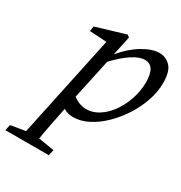

<svg xmlns="http://www.w3.org/2000/svg" viewBox="-229 -609 914 971"><g transform="rotate(30 228.0 -123.0)"><path d="M-58 241 -51 207 35 193 161 -401 62 -407 66 -436 236 -487 249 -477 225 -365Q272 -422 326 -454.5Q380 -487 423 -487Q460 -487 487 -459.5Q514 -432 514 -364Q514 -313 496 -260Q478 -207 447 -158.5Q416 -110 376 -71Q336 -32 292 -9.5Q248 13 205 13Q174 13 148 -2Q135 62 126 108Q117 154 111 192L203 207L195 241ZM376 -420Q345 -420 303.5 -393Q262 -366 215 -316L165 -83Q185 -68 204.5 -61.5Q224 -55 241 -55Q279 -55 312.5 -76Q346 -97 372 -131Q402 -171 419.5 -221.5Q437 -272 437 -324Q437 -420 376 -420Z"/></g></svg>

Font: Source Serif Pro
Style: Italic
Weight: 400
Italic angle: -12°
Designer: Frank Grießhammer
Foundry: Adobe Systems Incorporated
Version: Version 3.001;hotconv 1.0.111;makeotfexe 2.5.65597